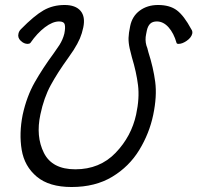

<svg xmlns="http://www.w3.org/2000/svg" viewBox="-20 -734 802 770"><path d="M196 -521 218 -553Q232 -575 238 -599Q243 -624 239.5 -636Q236 -648 217 -648Q191 -648 160 -624.5Q129 -601 102 -562Q98 -558 91 -558Q76 -558 63 -570.5Q50 -583 54 -599Q56 -609 64 -617Q117 -671 154.5 -692.5Q192 -714 239 -714Q283 -714 303 -690.5Q323 -667 314 -624Q309 -600 300.5 -580Q292 -560 275 -533L253 -501Q211 -443 183.5 -392.5Q156 -342 142 -275Q123 -187 156 -121Q189 -55 282 -55Q380 -55 443.5 -121Q507 -187 526 -275Q540 -340 533.5 -392.5Q527 -445 509 -504L500 -540Q495 -563 495.5 -582Q496 -601 502 -629Q510 -669 540.5 -691.5Q571 -714 614 -714Q661 -714 689.5 -692.5Q718 -671 747 -617Q753 -609 751 -599Q747 -583 729 -570.5Q711 -558 696 -558Q689 -558 688 -562Q677 -601 656 -624.5Q635 -648 609 -648Q592 -648 582.5 -639Q573 -630 569 -612L566 -597Q561 -574 567 -552Q569 -548 571 -540.5Q573 -533 575 -525Q595 -463 602.5 -405.5Q610 -348 594.5 -273.5Q579 -199 538.5 -132.5Q498 -66 430 -25Q362 16 267 16Q177 16 127.5 -25.5Q78 -67 67 -133Q56 -199 71 -274Q87 -347 119 -403.5Q151 -460 196 -521Z"/></svg>

Font: LXGW Bright GB
Style: Italic
Weight: 400
Italic angle: -12°
Designer: Christian Thalmann (Catharsis Fonts)
Foundry: LXGW / Christian Thalmann (Catharsis Fonts) / Fontworks Inc.
Version: Version 5.510